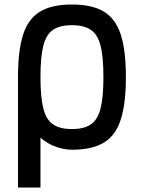

<svg xmlns="http://www.w3.org/2000/svg" viewBox="-20 -652 640 854"><path d="M300 14Q259 14 216.5 -4Q174 -22 138.5 -60.5Q103 -99 81.5 -160.5Q60 -222 60 -309Q60 -426 82.5 -497Q105 -568 157.5 -600Q210 -632 300 -632Q390 -632 442.5 -600Q495 -568 517.5 -497Q540 -426 540 -309Q540 -193 517.5 -121.5Q495 -50 442.5 -18Q390 14 300 14ZM60 182V-308H160V182ZM300 -78Q354 -78 384.5 -99Q415 -120 427.5 -170.5Q440 -221 440 -309Q440 -398 427.5 -448Q415 -498 384.5 -519Q354 -540 300 -540Q246 -540 215.5 -519Q185 -498 172.5 -448Q160 -398 160 -309Q160 -221 172.5 -170.5Q185 -120 215.5 -99Q246 -78 300 -78Z"/></svg>

Font: Victor Mono
Style: Bold
Weight: 700
Monospace: yes
Designer: Rune Bjørnerås
Version: Version 1.561;gftools[0.9.30]